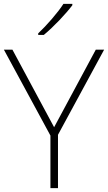

<svg xmlns="http://www.w3.org/2000/svg" viewBox="-20 -970 557 990"><path d="M353 -950H307C280 -907 219 -837 177 -798V-790H206C258 -833 320 -899 353 -943ZM259 -314 44 -714H0L240 -271V0H279V-275L517 -714H474Z"/></svg>

Font: Noto Sans Cherokee ExtraLight
Style: Regular
Weight: 200
Designer: Monotype Design Team
Foundry: Monotype Imaging Inc.
Version: Version 2.001